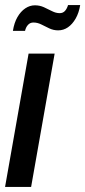

<svg xmlns="http://www.w3.org/2000/svg" viewBox="-21 -739 337 759"><path d="M-1 0 92 -527H195L102 0ZM30 -617Q35 -649 48 -671.5Q61 -694 79 -706Q97 -718 117 -718Q136 -718 152.5 -710.5Q169 -703 184.5 -695Q200 -687 215 -687Q228 -687 236 -696Q244 -705 248 -719H296Q291 -688 278 -665.5Q265 -643 247.5 -631Q230 -619 209 -619Q190 -619 173.5 -627Q157 -635 142 -642.5Q127 -650 111 -650Q98 -650 89.5 -640.5Q81 -631 78 -617Z"/></svg>

Font: Archivo ExtraCondensed SemiBold
Style: Italic
Weight: 600
Width: 2
Italic angle: -10°
Designer: Hector Gatti
Foundry: Omnibus-Type
Version: Version 2.001